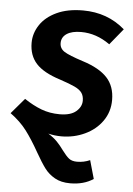

<svg xmlns="http://www.w3.org/2000/svg" viewBox="-56 -585 585 843"><g transform="rotate(5 236.5 -163.5)"><path d="M437 -163Q437 -111 408.5 -70.5Q380 -30 332 -7.5Q284 15 229 15Q199 15 171 8Q195 23 210.5 39Q226 55 241 76Q258 99 271 109.5Q284 120 307 120Q337 120 364 108L387 189Q345 217 285 217Q245 217 217.5 201.5Q190 186 172 162Q154 138 129 94Q98 39 70 2Q42 -35 -2 -67L56 -135Q95 -109 132 -95Q169 -81 213 -81Q261 -81 285 -101.5Q309 -122 309 -149Q309 -170 299.5 -183.5Q290 -197 268 -207.5Q246 -218 201 -233Q128 -256 95.5 -291.5Q63 -327 63 -383Q63 -425 87.5 -462Q112 -499 160 -521.5Q208 -544 276 -544Q384 -544 461 -477L403 -406Q343 -449 276 -449Q235 -449 212.5 -434Q190 -419 190 -393Q190 -369 211 -355.5Q232 -342 294 -322Q367 -299 402 -261.5Q437 -224 437 -163Z"/></g></svg>

Font: FiraGO Medium
Style: Italic
Weight: 500
Italic angle: -8°
Designer: bBox Type GmbH
Foundry: bBox Type GmbH
Version: Version 1.001